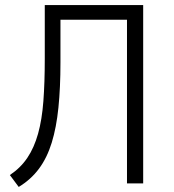

<svg xmlns="http://www.w3.org/2000/svg" viewBox="-20 -725 686 759"><path d="M54 14 19 -33Q61 -61 88 -101Q115 -141 130.5 -196.5Q146 -252 151.5 -325.5Q157 -399 157 -492V-705H546V0H482V-647H219V-478Q219 -379 211 -300Q203 -221 184.5 -161Q166 -101 134 -58Q102 -15 54 14Z"/></svg>

Font: Nunito Sans 7pt Condensed Light
Style: Regular
Weight: 300
Width: 3
Designer: Vernon Adams
Foundry: Vernon Adams
Version: Version 3.101;gftools[0.9.27]